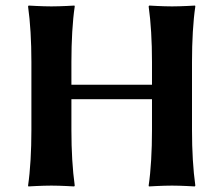

<svg xmlns="http://www.w3.org/2000/svg" viewBox="-20 -668 804 691"><path d="M527 -445V-363H237V-445C237 -520 241 -592 249 -645L248 -648C248 -648 200 -645 165 -645C131 -645 83 -648 83 -648L81 -645C89 -588 93 -520 93 -445V-200C93 -125 89 -54 81 0L82 3C82 3 130 0 165 0C199 0 247 3 247 3L249 0C241 -57 237 -125 237 -200V-311H527V-200C527 -125 523 -54 515 0L516 3C516 3 564 0 599 0C633 0 681 3 681 3L683 0C675 -57 671 -125 671 -200V-445C671 -520 675 -592 683 -645L682 -648C682 -648 634 -645 599 -645C565 -645 517 -648 517 -648L515 -645C523 -588 527 -520 527 -445Z"/></svg>

Font: Libertinus Sans
Style: Bold
Weight: 700
Designer: Philipp H. Poll, Khaled Hosny
Foundry: Caleb Maclennan
Version: Version 7.050;RELEASE